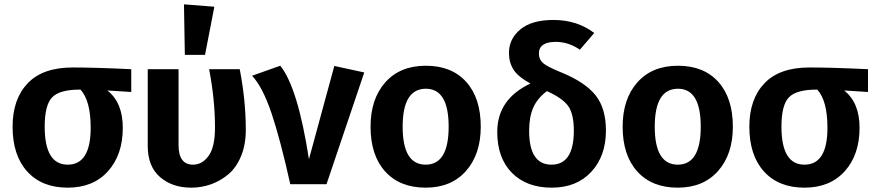

<svg xmlns="http://www.w3.org/2000/svg" viewBox="-20 -849 4035 885"><path d="M585 -530V-425L475 -432Q546 -376 546 -260Q546 -136 478 -60Q410 16 292 16Q173 16 105.5 -58.5Q38 -133 38 -265Q38 -392 107.5 -465Q177 -538 315 -538Q421 -538 585 -530ZM398 -260Q398 -385 351 -436H348Q255 -436 220.5 -400.5Q186 -365 186 -265Q186 -90 292 -90Q398 -90 398 -260Z M828 -829 968 -818 925 -596H832ZM1085 -530Q1113 -386 1113 -250Q1113 -182 1091 -129Q1069 -76 1032.5 -45.5Q996 -15 952.5 0.5Q909 16 861 16Q774 16 717.5 -33Q661 -82 661 -176V-530H803V-180Q803 -90 870 -90Q912 -90 941.5 -130.5Q971 -171 971 -261Q971 -389 944 -530Z M1272 -546Q1353 -445 1404 -115L1521 -545L1659 -515L1485 0H1318Q1272 -207 1231.5 -327Q1191 -447 1142 -500Z M2196 -265Q2196 -138 2128 -61Q2060 16 1942 16Q1823 16 1755.5 -58.5Q1688 -133 1688 -265Q1688 -393 1756 -469.5Q1824 -546 1943 -546Q2062 -546 2129 -471.5Q2196 -397 2196 -265ZM1943 -440Q1836 -440 1836 -265Q1836 -90 1942 -90Q2048 -90 2048 -265Q2048 -440 1943 -440Z M2570 -514Q2677 -470 2725 -410Q2773 -350 2773 -247Q2773 -130 2705.5 -57Q2638 16 2523 16Q2407 16 2339.5 -52.5Q2272 -121 2272 -241Q2272 -392 2425 -464Q2368 -495 2347 -528Q2326 -561 2326 -605Q2326 -670 2378.5 -713.5Q2431 -757 2531 -757Q2640 -757 2719 -697L2653 -620Q2600 -656 2542 -656Q2464 -656 2464 -602Q2464 -575 2483.5 -558Q2503 -541 2570 -514ZM2625 -247Q2625 -321 2600.5 -358Q2576 -395 2501 -429Q2457 -396 2438 -353Q2419 -310 2419 -246Q2419 -90 2522 -90Q2625 -90 2625 -247Z M3358 -265Q3358 -138 3290 -61Q3222 16 3104 16Q2985 16 2917.5 -58.5Q2850 -133 2850 -265Q2850 -393 2918 -469.5Q2986 -546 3105 -546Q3224 -546 3291 -471.5Q3358 -397 3358 -265ZM3105 -440Q2998 -440 2998 -265Q2998 -90 3104 -90Q3210 -90 3210 -265Q3210 -440 3105 -440Z M3981 -530V-425L3871 -432Q3942 -376 3942 -260Q3942 -136 3874 -60Q3806 16 3688 16Q3569 16 3501.5 -58.5Q3434 -133 3434 -265Q3434 -392 3503.5 -465Q3573 -538 3711 -538Q3817 -538 3981 -530ZM3794 -260Q3794 -385 3747 -436H3744Q3651 -436 3616.5 -400.5Q3582 -365 3582 -265Q3582 -90 3688 -90Q3794 -90 3794 -260Z"/></svg>

Font: Fira Sans SemiBold
Style: Regular
Weight: 600
Designer: bBox Type GmbH & Carrois Corporate GbR & Edenspiekermann AG
Foundry: bBox Type GmbH & Carrois Corporate GbR & Edenspiekermann AG
Version: Version 4.301;PS 004.301;hotconv 1.0.88;makeotf.lib2.5.64775